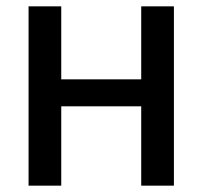

<svg xmlns="http://www.w3.org/2000/svg" viewBox="-20 -585 638 605"><path d="M425 -565H528V0H425V-250H173V0H70V-565H173V-335H425Z"/></svg>

Font: MB Grotesk
Style: Regular
Weight: 400
Designer: Nawras Khrais
Foundry: Nawras Khrais
Version: Version 1.000;PS 001.000;hotconv 1.0.88;makeotf.lib2.5.64775